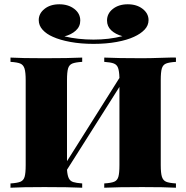

<svg xmlns="http://www.w3.org/2000/svg" viewBox="-20 -877 871 897"><path d="M731 -502V-106Q731 -68 736.5 -51Q742 -34 756 -28Q770 -22 802 -20V0Q751 -3 644 -3Q529 -3 467 0V-20Q499 -22 513.5 -28Q528 -34 533 -51Q538 -68 538 -106V-471L293 -84Q295 -57 301.5 -44Q308 -31 322 -26.5Q336 -22 364 -20V0Q303 -3 187 -3Q80 -3 29 0V-20Q61 -22 75.5 -28Q90 -34 95 -51Q100 -68 100 -106V-502Q100 -540 94.5 -557Q89 -574 75 -580Q61 -586 29 -588V-608Q80 -605 187 -605Q302 -605 364 -608V-588Q332 -586 317.5 -580Q303 -574 298 -557Q293 -540 293 -502V-124L538 -513Q537 -545 531.5 -560Q526 -575 511.5 -580.5Q497 -586 467 -588V-608Q528 -605 644 -605Q682 -605 738 -607Q794 -609 802 -608V-588Q770 -586 755.5 -580Q741 -574 736 -557Q731 -540 731 -502ZM674 -783Q674 -758 655.5 -738.5Q637 -719 606 -705Q574 -690 525 -681Q476 -672 417 -672Q358 -672 309 -681Q260 -690 227 -705Q197 -718 179 -738Q161 -758 161 -783Q161 -814 188 -835.5Q215 -857 257 -857Q299 -857 327 -835.5Q355 -814 355 -781Q355 -753 334 -734Q313 -715 281 -707Q345 -692 417 -692Q489 -692 552 -708Q519 -717 499.5 -735.5Q480 -754 480 -781Q480 -814 507.5 -835.5Q535 -857 577 -857Q619 -857 646.5 -835.5Q674 -814 674 -783Z"/></svg>

Font: Playfair Display SC Black
Style: Regular
Weight: 900
Designer: Claus Eggers Sørensen
Foundry: Claus Eggers Sørensen
Version: Version 1.200; ttfautohint (v1.6)